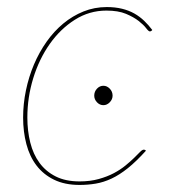

<svg xmlns="http://www.w3.org/2000/svg" viewBox="-20 -518 496 544"><path d="M45.5 0ZM393.5 -91Q366 -60.5 342.2 -41.5Q318.5 -22.5 296 -12Q273.5 -1.5 251.5 2.2Q229.5 6 205.5 6Q163.5 6 133.2 -8.8Q103 -23.5 83.5 -49Q64 -74.5 54.8 -109.5Q45.5 -144.5 45.5 -185Q45.5 -223.5 53.5 -262Q61.5 -300.5 76.2 -335.2Q91 -370 112 -399.8Q133 -429.5 159.2 -451.2Q185.5 -473 216.5 -485.5Q247.5 -498 282.5 -498Q306.5 -498 325.8 -493.2Q345 -488.5 360.5 -479.8Q376 -471 388.5 -459Q401 -447 411.5 -433L409.5 -431Q407.5 -429 404.5 -429Q401 -429 394 -438.2Q387 -447.5 373 -458.5Q359 -469.5 337 -478.8Q315 -488 281.5 -488Q233 -488 192 -462Q151 -436 121 -393.5Q91 -351 74.2 -296.5Q57.5 -242 57.5 -185Q57.5 -147 65.8 -114Q74 -81 92 -56.5Q110 -32 138 -18Q166 -4 205.5 -4Q235.5 -4 259.8 -10.8Q284 -17.5 302.8 -27.5Q321.5 -37.5 335.5 -49Q349.5 -60.5 359.8 -70.5Q370 -80.5 376.5 -87.2Q383 -94 387.5 -94Q390.5 -94 392.5 -92L393.5 -91ZM299 -247Q299 -236.5 291 -228.2Q283 -220 273 -220Q262.5 -220 254.8 -228.2Q247 -236.5 247 -247Q247 -258.5 254.8 -266.8Q262.5 -275 273 -275Q283 -275 291 -266.8Q299 -258.5 299 -247Z"/></svg>

Font: Lato Hairline
Style: Italic
Weight: 100
Italic angle: -7°
Designer: Lukasz Dziedzic
Foundry: tyPoland Lukasz Dziedzic
Version: Version 2.007; 2014-02-27